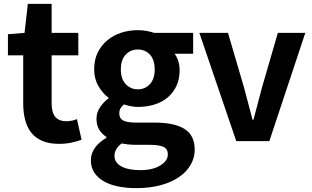

<svg xmlns="http://www.w3.org/2000/svg" viewBox="-20 -730 1613 993"><path d="M21 -553 107 -560 124 -710H247V-560H385V-444H247V-196Q247 -148 266 -125.5Q285 -103 323 -103Q337 -103 352 -106Q367 -109 378 -114L402 -7Q379 1 350 7.5Q321 14 285 14Q235 14 199.5 -1Q164 -16 142 -43.5Q120 -71 110 -110Q100 -149 100 -196V-444H21Z M684 243Q635 243 592 234.5Q549 226 517.5 208Q486 190 468 163Q450 136 450 99Q450 64 471 34.5Q492 5 530 -17V-22Q508 -36 493.5 -58.5Q479 -81 479 -116Q479 -148 497.5 -175.5Q516 -203 541 -221V-225Q512 -246 489.5 -284Q467 -322 467 -371Q467 -421 485.5 -458.5Q504 -496 535.5 -522Q567 -548 607.5 -561Q648 -574 693 -574Q716 -574 738 -570Q760 -566 777 -560H979V-452H883Q894 -438 901.5 -415.5Q909 -393 909 -367Q909 -320 892 -284.5Q875 -249 846 -225Q817 -201 777.5 -189Q738 -177 693 -177Q676 -177 657.5 -180.5Q639 -184 621 -190Q609 -180 603 -169.5Q597 -159 597 -142Q597 -119 616 -107.5Q635 -96 685 -96H780Q882 -96 934.5 -63Q987 -30 987 44Q987 86 966 122.5Q945 159 905.5 186Q866 213 810 228Q754 243 684 243ZM693 -268Q730 -268 755 -294.5Q780 -321 780 -371Q780 -421 755.5 -447.5Q731 -474 693 -474Q655 -474 630 -447.5Q605 -421 605 -371Q605 -321 630.5 -294.5Q656 -268 693 -268ZM706 150Q769 150 808.5 126Q848 102 848 69Q848 39 824 29Q800 19 755 19H687Q661 19 642.5 17Q624 15 609 12Q572 40 572 76Q572 111 607.5 130.5Q643 150 706 150Z M1011 -560H1159L1241 -281Q1252 -239 1263.5 -196.5Q1275 -154 1286 -111H1291Q1302 -154 1313.5 -196.5Q1325 -239 1336 -281L1417 -560H1559L1373 0H1202Z"/></svg>

Font: Kinto Sans
Style: Bold
Weight: 700
Designer: Authors: Ryoko NISHIZUKA  (kana & ideographs); Paul D. Hunt (Latin, Greek & Cyrillic); Wenlong ZHANG  (bopomofo); Sandol
Foundry: Adobe Systems Incorporated, ookami Inc.
Version: Version 0.001